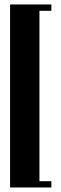

<svg xmlns="http://www.w3.org/2000/svg" viewBox="-20 -785 273 856"><path d="M209 50.8H24.9V-765.1H209V-736.8H155.8V22.9H209Z"/></svg>

Font: Moniqa Black Heading
Style: Regular
Weight: 900
Designer: Rajesh Rajput
Foundry: Rajesh Rajput
Version: Version 1.000